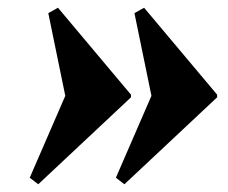

<svg xmlns="http://www.w3.org/2000/svg" viewBox="-20 -602 591 497"><path d="M302 -125 280 -142 372 -354 328 -568 353 -582 542 -357V-350ZM79 -125 57 -142 149 -354 105 -568 130 -582 319 -357V-350Z"/></svg>

Font: Platypi ExtraBold
Style: Italic
Weight: 800
Italic angle: -13°
Designer: David Sargent
Foundry: Bolt Cutter Type
Version: Version 1.200; ttfautohint (v1.8.4.7-5d5b)